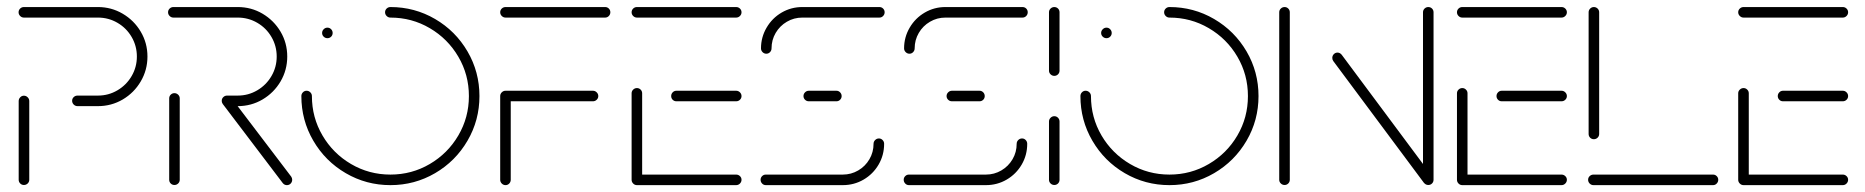

<svg xmlns="http://www.w3.org/2000/svg" viewBox="-20 -539 5429 559"><path d="M49.6 -0.4Q43.3 -0.4 38.9 -4.8Q34.4 -9.3 34.4 -15.6V-244.8Q34.4 -251.1 38.9 -255.7Q43.3 -260.4 49.6 -260.4Q55.9 -260.4 60.6 -255.7Q65.2 -251.1 65.2 -244.8V-15.6Q65.2 -9.3 60.6 -4.8Q55.9 -0.4 49.6 -0.4ZM190 -245.6Q190 -251.9 194.6 -256.3Q199.3 -260.7 205.6 -260.7H265.2Q295.9 -260.7 322 -276.1Q348.1 -291.5 363.3 -317.6Q378.5 -343.7 378.5 -374.4Q378.5 -405.2 363.3 -431.3Q348.1 -457.4 322 -472.6Q295.9 -487.8 265.2 -487.8H49.6Q43.3 -487.8 38.7 -492.4Q34.1 -497 34.1 -503.3Q34.1 -509.6 38.7 -514.1Q43.3 -518.5 49.6 -518.5H265.2Q304.1 -518.5 337.2 -499.1Q370.4 -479.6 389.8 -446.7Q409.3 -413.7 409.3 -374.4Q409.3 -335.2 389.8 -302Q370.4 -268.9 337.4 -249.4Q304.4 -230 265.2 -230H205.6Q199.3 -230 194.6 -234.6Q190 -239.3 190 -245.6Z M487.8 -0.4Q481.5 -0.4 477 -4.8Q472.6 -9.3 472.6 -15.6V-252.6Q472.6 -258.9 477 -263.3Q481.5 -267.8 487.8 -267.8Q494.1 -267.8 498.7 -263.3Q503.3 -258.9 503.3 -252.6V-15.6Q503.3 -9.3 498.7 -4.8Q494.1 -0.4 487.8 -0.4ZM830.7 -15.6Q830.7 -9.3 826.3 -4.6Q821.9 0 815.2 0Q808.1 0 803.3 -5.9L628.5 -236.3Q625.6 -240.7 625.6 -245.2Q625.6 -251.5 630.2 -256.1Q634.8 -260.7 641.1 -260.7Q648.9 -260.7 653.3 -254.4L827.8 -24.8Q830.7 -20.7 830.7 -15.6ZM625.6 -245.6Q625.6 -251.9 630.2 -256.3Q634.8 -260.7 641.1 -260.7H672.2Q703 -260.7 729.1 -276.1Q755.2 -291.5 770.4 -317.6Q785.6 -343.7 785.6 -374.4Q785.6 -405.2 770.4 -431.3Q755.2 -457.4 729.1 -472.6Q703 -487.8 672.2 -487.8H484.8Q478.5 -487.8 473.9 -492.4Q469.3 -497 469.3 -503.3Q469.3 -509.6 473.9 -514.1Q478.5 -518.5 484.8 -518.5H672.2Q711.5 -518.5 744.4 -499.1Q777.4 -479.6 796.9 -446.7Q816.3 -413.7 816.3 -374.4Q816.3 -335.2 796.9 -302Q777.4 -268.9 744.4 -249.4Q711.5 -230 672.2 -230H641.1Q634.8 -230 630.2 -234.6Q625.6 -239.3 625.6 -245.6Z M917.8 -443Q917.8 -449.3 922.4 -453.9Q927 -458.5 933.3 -458.5Q939.6 -458.5 944.1 -453.9Q948.5 -449.3 948.5 -443Q948.5 -436.7 944.1 -432.2Q939.6 -427.8 933.3 -427.8Q927 -427.8 922.4 -432.2Q917.8 -436.7 917.8 -443ZM1101.1 -503.3Q1101.1 -509.6 1105.7 -514.1Q1110.4 -518.5 1116.7 -518.5Q1187 -518.5 1246.7 -483.7Q1306.3 -448.9 1341.1 -389.3Q1375.9 -329.6 1375.9 -259.3Q1375.9 -188.9 1341.1 -129.3Q1306.3 -69.6 1246.7 -34.8Q1187 0 1116.7 0Q1046.3 0 986.7 -34.8Q927 -69.6 892.2 -129.3Q857.4 -188.9 857.4 -259.3Q857.4 -265.6 861.9 -270.2Q866.3 -274.8 872.6 -274.8Q878.9 -274.8 883.5 -270.2Q888.1 -265.6 888.1 -259.3Q888.1 -197 918.9 -144.6Q949.6 -92.2 1002 -61.5Q1054.4 -30.7 1116.7 -30.7Q1178.9 -30.7 1231.3 -61.5Q1283.7 -92.2 1314.4 -144.6Q1345.2 -197 1345.2 -259.3Q1345.2 -321.5 1314.4 -373.9Q1283.7 -426.3 1231.3 -457Q1178.9 -487.8 1116.7 -487.8Q1110.4 -487.8 1105.7 -492.4Q1101.1 -497 1101.1 -503.3Z M1467 -259.3V-15.6Q1467 -9.3 1462.6 -4.6Q1458.1 0 1451.9 0Q1445.6 0 1440.9 -4.6Q1436.3 -9.3 1436.3 -15.6V-259.3ZM1721.9 -259.3Q1721.9 -253 1717.2 -248.5Q1712.6 -244.1 1706.3 -244.1H1451.9Q1445.6 -244.1 1440.9 -248.5Q1436.3 -253 1436.3 -259.3Q1436.3 -265.6 1440.9 -270.2Q1445.6 -274.8 1451.9 -274.8H1706.3Q1712.6 -274.8 1717.2 -270.2Q1721.9 -265.6 1721.9 -259.3ZM1436.3 -503.3Q1436.3 -509.6 1440.9 -514.1Q1445.6 -518.5 1451.9 -518.5H1741.9Q1748.1 -518.5 1752.6 -514.1Q1757 -509.6 1757 -503.3Q1757 -497 1752.6 -492.4Q1748.1 -487.8 1741.9 -487.8H1451.9Q1445.6 -487.8 1440.9 -492.4Q1436.3 -497 1436.3 -503.3Z M1818.9 -15.9V-267.4Q1818.9 -273.7 1823.5 -278.1Q1828.1 -282.6 1834.4 -282.6Q1840.7 -282.6 1845.2 -278.1Q1849.6 -273.7 1849.6 -267.4V-15.9ZM2138.9 -15.6Q2138.9 -9.3 2134.3 -4.6Q2129.6 0 2123.3 0H1834.4Q1828.1 0 1823.5 -4.6Q1818.9 -9.3 1818.9 -15.6Q1818.9 -21.9 1823.5 -26.3Q1828.1 -30.7 1834.4 -30.7H2123.3Q2129.6 -30.7 2134.3 -26.3Q2138.9 -21.9 2138.9 -15.6ZM1934.1 -259.3Q1934.1 -265.6 1938.5 -270.2Q1943 -274.8 1949.3 -274.8H2123.3Q2129.6 -274.8 2134.3 -270.2Q2138.9 -265.6 2138.9 -259.3Q2138.9 -253 2134.3 -248.5Q2129.6 -244.1 2123.3 -244.1H1949.3Q1943 -244.1 1938.5 -248.5Q1934.1 -253 1934.1 -259.3ZM1818.9 -503.3Q1818.9 -509.6 1823.5 -514.1Q1828.1 -518.5 1834.4 -518.5H2123.3Q2129.6 -518.5 2134.3 -514.1Q2138.9 -509.6 2138.9 -503.3Q2138.9 -497 2134.3 -492.4Q2129.6 -487.8 2123.3 -487.8H1834.4Q1828.1 -487.8 1823.5 -492.4Q1818.9 -497 1818.9 -503.3Z M2538.9 -135.9Q2545.2 -135.9 2549.6 -131.3Q2554.1 -126.7 2554.1 -120.4Q2554.1 -87.4 2538 -59.8Q2521.9 -32.2 2494.3 -16.1Q2466.7 0 2433.7 0H2209.6Q2203.3 0 2198.9 -4.6Q2194.4 -9.3 2194.4 -15.6Q2194.4 -21.9 2198.9 -26.3Q2203.3 -30.7 2209.6 -30.7H2433.7Q2458.1 -30.7 2478.7 -42.8Q2499.3 -54.8 2511.3 -75.4Q2523.3 -95.9 2523.3 -120.4Q2523.3 -126.7 2528 -131.3Q2532.6 -135.9 2538.9 -135.9ZM2430.4 -259.3Q2430.4 -253 2425.9 -248.5Q2421.5 -244.1 2415.2 -244.1H2334.8Q2328.5 -244.1 2323.9 -248.5Q2319.3 -253 2319.3 -259.3Q2319.3 -265.6 2323.9 -270.2Q2328.5 -274.8 2334.8 -274.8H2415.2Q2421.5 -274.8 2425.9 -270.2Q2430.4 -265.6 2430.4 -259.3ZM2211.1 -382.6Q2204.8 -382.6 2200.2 -387.2Q2195.6 -391.9 2195.6 -398.1Q2195.6 -430.7 2211.9 -458.5Q2228.1 -486.3 2255.7 -502.4Q2283.3 -518.5 2315.9 -518.5H2540.4Q2546.7 -518.5 2551.1 -514.1Q2555.6 -509.6 2555.6 -503.3Q2555.6 -497 2551.1 -492.4Q2546.7 -487.8 2540.4 -487.8H2315.9Q2291.5 -487.8 2270.9 -475.7Q2250.4 -463.7 2238.3 -443.1Q2226.3 -422.6 2226.3 -398.1Q2226.3 -391.9 2221.9 -387.2Q2217.4 -382.6 2211.1 -382.6Z M2955.6 -135.9Q2961.9 -135.9 2966.3 -131.3Q2970.7 -126.7 2970.7 -120.4Q2970.7 -87.4 2954.6 -59.8Q2938.5 -32.2 2910.9 -16.1Q2883.3 0 2850.4 0H2626.3Q2620 0 2615.6 -4.6Q2611.1 -9.3 2611.1 -15.6Q2611.1 -21.9 2615.6 -26.3Q2620 -30.7 2626.3 -30.7H2850.4Q2874.8 -30.7 2895.4 -42.8Q2915.9 -54.8 2928 -75.4Q2940 -95.9 2940 -120.4Q2940 -126.7 2944.6 -131.3Q2949.3 -135.9 2955.6 -135.9ZM2847 -259.3Q2847 -253 2842.6 -248.5Q2838.1 -244.1 2831.9 -244.1H2751.5Q2745.2 -244.1 2740.6 -248.5Q2735.9 -253 2735.9 -259.3Q2735.9 -265.6 2740.6 -270.2Q2745.2 -274.8 2751.5 -274.8H2831.9Q2838.1 -274.8 2842.6 -270.2Q2847 -265.6 2847 -259.3ZM2627.8 -382.6Q2621.5 -382.6 2616.9 -387.2Q2612.2 -391.9 2612.2 -398.1Q2612.2 -430.7 2628.5 -458.5Q2644.8 -486.3 2672.4 -502.4Q2700 -518.5 2732.6 -518.5H2957Q2963.3 -518.5 2967.8 -514.1Q2972.2 -509.6 2972.2 -503.3Q2972.2 -497 2967.8 -492.4Q2963.3 -487.8 2957 -487.8H2732.6Q2708.1 -487.8 2687.6 -475.7Q2667 -463.7 2655 -443.1Q2643 -422.6 2643 -398.1Q2643 -391.9 2638.5 -387.2Q2634.1 -382.6 2627.8 -382.6Z M3049.6 -0.4Q3043.3 -0.4 3038.7 -4.8Q3034.1 -9.3 3034.1 -15.6V-185.2Q3034.1 -191.5 3038.7 -196.1Q3043.3 -200.7 3049.6 -200.7Q3055.9 -200.7 3060.4 -196.1Q3064.8 -191.5 3064.8 -185.2V-15.6Q3064.8 -9.3 3060.4 -4.8Q3055.9 -0.4 3049.6 -0.4ZM3049.6 -318.1Q3043.3 -318.1 3038.7 -322.6Q3034.1 -327 3034.1 -333.3V-503.3Q3034.1 -509.6 3038.7 -514.1Q3043.3 -518.5 3049.6 -518.5Q3055.9 -518.5 3060.4 -514.1Q3064.8 -509.6 3064.8 -503.3V-333.3Q3064.8 -327 3060.4 -322.6Q3055.9 -318.1 3049.6 -318.1Z M3185.9 -443Q3185.9 -449.3 3190.6 -453.9Q3195.2 -458.5 3201.5 -458.5Q3207.8 -458.5 3212.2 -453.9Q3216.7 -449.3 3216.7 -443Q3216.7 -436.7 3212.2 -432.2Q3207.8 -427.8 3201.5 -427.8Q3195.2 -427.8 3190.6 -432.2Q3185.9 -436.7 3185.9 -443ZM3369.3 -503.3Q3369.3 -509.6 3373.9 -514.1Q3378.5 -518.5 3384.8 -518.5Q3455.2 -518.5 3514.8 -483.7Q3574.4 -448.9 3609.3 -389.3Q3644.1 -329.6 3644.1 -259.3Q3644.1 -188.9 3609.3 -129.3Q3574.4 -69.6 3514.8 -34.8Q3455.2 0 3384.8 0Q3314.4 0 3254.8 -34.8Q3195.2 -69.6 3160.4 -129.3Q3125.6 -188.9 3125.6 -259.3Q3125.6 -265.6 3130 -270.2Q3134.4 -274.8 3140.7 -274.8Q3147 -274.8 3151.7 -270.2Q3156.3 -265.6 3156.3 -259.3Q3156.3 -197 3187 -144.6Q3217.8 -92.2 3270.2 -61.5Q3322.6 -30.7 3384.8 -30.7Q3447 -30.7 3499.4 -61.5Q3551.9 -92.2 3582.6 -144.6Q3613.3 -197 3613.3 -259.3Q3613.3 -321.5 3582.6 -373.9Q3551.9 -426.3 3499.4 -457Q3447 -487.8 3384.8 -487.8Q3378.5 -487.8 3373.9 -492.4Q3369.3 -497 3369.3 -503.3Z M3720 -0.4Q3713.7 -0.4 3709.1 -4.8Q3704.4 -9.3 3704.4 -15.6V-503.3Q3704.4 -509.6 3709.1 -514.1Q3713.7 -518.5 3720 -518.5Q3726.3 -518.5 3730.7 -514.1Q3735.2 -509.6 3735.2 -503.3V-15.6Q3735.2 -9.3 3730.7 -4.8Q3726.3 -0.4 3720 -0.4ZM3858.9 -370.4Q3858.9 -376.7 3863.3 -381.3Q3867.8 -385.9 3874.1 -385.9Q3881.1 -385.9 3886.3 -379.6L4150.7 -24.4L4126.3 -5.9L3861.9 -361.1Q3858.9 -365.2 3858.9 -370.4ZM4138.5 -0.4Q4132.2 -0.4 4127.6 -4.8Q4123 -9.3 4123 -15.6V-503.3Q4123 -509.6 4127.6 -514.1Q4132.2 -518.5 4138.5 -518.5Q4144.8 -518.5 4149.3 -514.1Q4153.7 -509.6 4153.7 -503.3V-15.6Q4153.7 -9.3 4149.3 -4.8Q4144.8 -0.4 4138.5 -0.4Z M4221.9 -15.9V-267.4Q4221.9 -273.7 4226.5 -278.1Q4231.1 -282.6 4237.4 -282.6Q4243.7 -282.6 4248.1 -278.1Q4252.6 -273.7 4252.6 -267.4V-15.9ZM4541.9 -15.6Q4541.9 -9.3 4537.2 -4.6Q4532.6 0 4526.3 0H4237.4Q4231.1 0 4226.5 -4.6Q4221.9 -9.3 4221.9 -15.6Q4221.9 -21.9 4226.5 -26.3Q4231.1 -30.7 4237.4 -30.7H4526.3Q4532.6 -30.7 4537.2 -26.3Q4541.9 -21.9 4541.9 -15.6ZM4337 -259.3Q4337 -265.6 4341.5 -270.2Q4345.9 -274.8 4352.2 -274.8H4526.3Q4532.6 -274.8 4537.2 -270.2Q4541.9 -265.6 4541.9 -259.3Q4541.9 -253 4537.2 -248.5Q4532.6 -244.1 4526.3 -244.1H4352.2Q4345.9 -244.1 4341.5 -248.5Q4337 -253 4337 -259.3ZM4221.9 -503.3Q4221.9 -509.6 4226.5 -514.1Q4231.1 -518.5 4237.4 -518.5H4526.3Q4532.6 -518.5 4537.2 -514.1Q4541.9 -509.6 4541.9 -503.3Q4541.9 -497 4537.2 -492.4Q4532.6 -487.8 4526.3 -487.8H4237.4Q4231.1 -487.8 4226.5 -492.4Q4221.9 -497 4221.9 -503.3Z M4982.6 -15.6Q4982.6 -9.3 4978.1 -4.6Q4973.7 0 4967.4 0H4619.3Q4613 0 4608.3 -4.6Q4603.7 -9.3 4603.7 -15.6Q4603.7 -21.9 4608.3 -26.3Q4613 -30.7 4619.3 -30.7H4967.4Q4973.7 -30.7 4978.1 -26.3Q4982.6 -21.9 4982.6 -15.6ZM4620.4 -133.7Q4614.1 -133.7 4609.6 -138.1Q4605.2 -142.6 4605.2 -148.9V-503.3Q4605.2 -509.6 4609.8 -514.1Q4614.4 -518.5 4620.4 -518.5Q4626.7 -518.5 4631.3 -514.1Q4635.9 -509.6 4635.9 -503.3V-148.9Q4635.9 -142.6 4631.3 -138.1Q4626.7 -133.7 4620.4 -133.7Z M5040.7 -15.9V-267.4Q5040.7 -273.7 5045.4 -278.1Q5050 -282.6 5056.3 -282.6Q5062.6 -282.6 5067 -278.1Q5071.5 -273.7 5071.5 -267.4V-15.9ZM5360.7 -15.6Q5360.7 -9.3 5356.1 -4.6Q5351.5 0 5345.2 0H5056.3Q5050 0 5045.4 -4.6Q5040.7 -9.3 5040.7 -15.6Q5040.7 -21.9 5045.4 -26.3Q5050 -30.7 5056.3 -30.7H5345.2Q5351.5 -30.7 5356.1 -26.3Q5360.7 -21.9 5360.7 -15.6ZM5155.9 -259.3Q5155.9 -265.6 5160.4 -270.2Q5164.8 -274.8 5171.1 -274.8H5345.2Q5351.5 -274.8 5356.1 -270.2Q5360.7 -265.6 5360.7 -259.3Q5360.7 -253 5356.1 -248.5Q5351.5 -244.1 5345.2 -244.1H5171.1Q5164.8 -244.1 5160.4 -248.5Q5155.9 -253 5155.9 -259.3ZM5040.7 -503.3Q5040.7 -509.6 5045.4 -514.1Q5050 -518.5 5056.3 -518.5H5345.2Q5351.5 -518.5 5356.1 -514.1Q5360.7 -509.6 5360.7 -503.3Q5360.7 -497 5356.1 -492.4Q5351.5 -487.8 5345.2 -487.8H5056.3Q5050 -487.8 5045.4 -492.4Q5040.7 -497 5040.7 -503.3Z"/></svg>

Font: 26F Galaxy Hebrew Ultra Light
Style: Regular
Weight: 200
Designer: C₂₉H₂₅N₃O₅
Version: Version 1.000